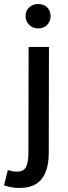

<svg xmlns="http://www.w3.org/2000/svg" viewBox="-60 -722 336 953"><path d="M36 211Q12 211 -7 207Q-26 203 -40 198L-21 122Q-11 125 0 127.5Q11 130 23 130Q58 130 69.5 106Q81 82 81 39L82 -489H183L182 38Q182 89 168 128Q154 167 122 189Q90 211 36 211ZM36 211Q12 211 -7 207Q-26 203 -40 198L-21 122Q-11 125 0 127.5Q11 130 23 130Q58 130 69.5 106Q81 82 81 39L82 -489H183L182 38Q182 89 168 128Q154 167 122 189Q90 211 36 211ZM129 -581Q103 -581 85 -598.5Q67 -616 67 -642Q67 -669 85 -685.5Q103 -702 129 -702Q157 -702 174 -685.5Q191 -669 191 -642Q191 -616 174 -598.5Q157 -581 129 -581Z"/></svg>

Font: Assistant ExtraLight SemiBold
Style: Regular
Weight: 600
Version: Version 3.000